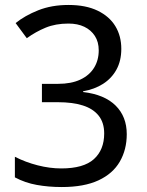

<svg xmlns="http://www.w3.org/2000/svg" viewBox="-20 -744 591 774"><path d="M229 10Q176 10 128.5 1.5Q81 -7 40 -29V-112Q83 -90 132 -77.5Q181 -65 227 -65Q317 -65 358.5 -102.5Q400 -140 400 -206Q400 -250 377.5 -278Q355 -306 313.5 -319Q272 -332 214 -332H149V-406H214Q267 -406 303.5 -423Q340 -440 359 -470.5Q378 -501 378 -541Q378 -575 362.5 -599Q347 -623 320 -636Q293 -649 256 -649Q204 -649 164 -632.5Q124 -616 88 -590L43 -651Q80 -681 134 -702.5Q188 -724 256 -724Q326 -724 373.5 -701Q421 -678 445 -638.5Q469 -599 469 -547Q469 -499 449.5 -463.5Q430 -428 395.5 -406Q361 -384 315 -376V-373Q401 -363 446 -318.5Q491 -274 491 -203Q491 -141 463 -92.5Q435 -44 377 -17Q319 10 229 10Z"/></svg>

Font: uoriya15
Style: Book
Weight: 400
Designer: Jelle Bosma - Monotype Design Team
Foundry: Monotype Imaging Inc.
Version: Version 2.003